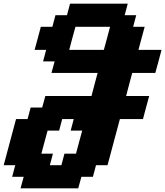

<svg xmlns="http://www.w3.org/2000/svg" viewBox="-20 -895 895 1040"><path d="M91.3 125H403.8L420.9 62.5H483.4L500 0H562.5Q573.7 -42 595.9 -125.2Q618.2 -208.5 629.4 -250H754.4Q759.8 -270.5 771 -312.3Q782.2 -354 788.1 -375H663.1Q668.5 -395.5 679.4 -437.3Q690.4 -479 696.3 -500H821.3Q827.1 -520.5 838.4 -562.3Q849.6 -604 855 -625H730Q735.4 -645.5 746.6 -687.3Q757.8 -729 763.7 -750H701.2L717.8 -812.5H655.3L671.9 -875H359.4L342.8 -812.5H280.3L263.7 -750H201.2Q195.8 -729.5 184.6 -687.7Q173.3 -646 167.5 -625H230L213.4 -562.5H275.9L258.8 -500H508.8Q502.9 -479 491.9 -437.3Q481 -395.5 475.6 -375H225.6L208.5 -312.5H146L129.4 -250H66.9Q55.7 -208 33.4 -125Q11.2 -42 0 0H62.5L45.9 62.5H108.4ZM312.5 0H250L266.6 -62.5H204.1Q209.5 -83 220.7 -124.8Q231.9 -166.5 237.8 -187.5H300.3L316.9 -250H379.4L362.8 -187.5H425.3Q419.4 -166.5 408.2 -124.8Q397 -83 391.6 -62.5H329.1ZM542.5 -625H355Q360.4 -646 371.6 -687.7Q382.8 -729.5 388.7 -750H576.2Q570.8 -729.5 559.6 -687.5Q548.3 -645.5 542.5 -625Z"/></svg>

Font: Faithful 32x
Style: SemiboldOblique
Weight: 400
Foundry: Faithful Resource Pack
Version: Version 1.0; January 27, 2023